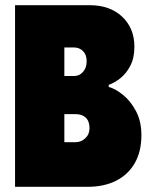

<svg xmlns="http://www.w3.org/2000/svg" viewBox="-20 -720 567 740"><path d="M38 0H318Q381 0 427.5 -23.5Q474 -47 499.5 -91.5Q525 -136 525 -199Q525 -252 504.5 -291Q484 -330 454.5 -354Q425 -378 399 -385V-393Q422 -401 444.5 -419Q467 -437 482.5 -467Q498 -497 498 -540Q498 -611 451 -655.5Q404 -700 325 -700H38ZM228 -172V-280H273Q296 -280 310.5 -266.5Q325 -253 325 -226Q325 -202 308.5 -187Q292 -172 272 -172ZM228 -427V-537H266Q286 -537 300 -523Q314 -509 314 -484Q314 -459 300 -443Q286 -427 266 -427Z"/></svg>

Font: Phudu Light Black
Style: Regular
Weight: 900
Version: Version 1.005;gftools[0.9.23]